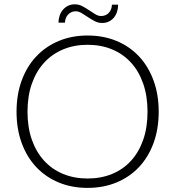

<svg xmlns="http://www.w3.org/2000/svg" viewBox="-20 -884 832 911"><path d="M58.5 0ZM733 -354Q733 -272 708.5 -205.2Q684 -138.5 639.5 -91.2Q595 -44 532.8 -18.2Q470.5 7.5 395.5 7.5Q320.5 7.5 258.5 -18.2Q196.5 -44 152 -91.2Q107.5 -138.5 83 -205.2Q58.5 -272 58.5 -354Q58.5 -435.5 83 -502.2Q107.5 -569 152 -616.2Q196.5 -663.5 258.5 -689.5Q320.5 -715.5 395.5 -715.5Q470.5 -715.5 532.8 -689.8Q595 -664 639.5 -616.5Q684 -569 708.5 -502.2Q733 -435.5 733 -354ZM680 -354Q680 -428 659.5 -487Q639 -546 601.5 -587Q564 -628 511.5 -649.8Q459 -671.5 395.5 -671.5Q332.5 -671.5 280 -649.8Q227.5 -628 189.8 -587Q152 -546 131.2 -487Q110.5 -428 110.5 -354Q110.5 -279.5 131.2 -220.8Q152 -162 189.8 -121Q227.5 -80 280 -58.5Q332.5 -37 395.5 -37Q459 -37 511.5 -58.5Q564 -80 601.5 -121Q639 -162 659.5 -220.8Q680 -279.5 680 -354ZM460 -808Q472 -808 481.5 -812.5Q491 -817 497.5 -824.5Q504 -832 507.5 -841.8Q511 -851.5 511 -862H540.5Q540.5 -844.5 535.5 -828.8Q530.5 -813 520.8 -801Q511 -789 497 -782Q483 -775 464.5 -775Q445.5 -775 429 -783.8Q412.5 -792.5 397.2 -802.8Q382 -813 367.5 -821.8Q353 -830.5 339 -830.5Q327.5 -830.5 318.2 -826Q309 -821.5 302.2 -814Q295.5 -806.5 292 -796.8Q288.5 -787 288 -776.5H257.5Q257.5 -793.5 262.8 -809.2Q268 -825 278 -837Q288 -849 302.2 -856.2Q316.5 -863.5 334.5 -863.5Q354 -863.5 370.5 -854.8Q387 -846 402.2 -835.8Q417.5 -825.5 431.5 -816.8Q445.5 -808 460 -808Z"/></svg>

Font: Lato Light
Style: Regular
Weight: 300
Designer: Lukasz Dziedzic
Foundry: tyPoland Lukasz Dziedzic
Version: Version 2.007; 2014-02-27